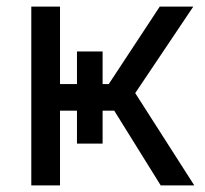

<svg xmlns="http://www.w3.org/2000/svg" viewBox="-20 -561 619 581"><path d="M74.7 0V-541H161.6V-306.6H309.1L463.4 -541H564.9L389.2 -279.3L567.9 0H466.3L325.7 -226.1H161.6V0ZM212.9 -405.3H290.5V-126.5H212.9Z"/></svg>

Font: Inter 17pt
Style: Regular
Weight: 400
Version: Version 4.001;git-66647c0bb